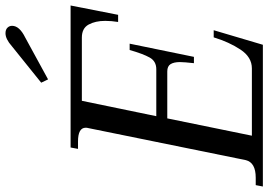

<svg xmlns="http://www.w3.org/2000/svg" viewBox="-182 -818 977 699"><g transform="rotate(-90 306.5 -468.5)"><path d="M367 -782 355 -807 488 -914Q514 -937 535 -937Q548 -937 555 -930Q562 -923 562 -913Q562 -886 519 -865ZM636 -700 602 -527H576Q580 -551 580 -574Q580 -610 566.5 -634.5Q553 -659 519 -659H289L233 -388H404Q433 -388 446.5 -412Q460 -436 474 -485H497L449 -251H426Q430 -287 430 -302Q430 -324 422.5 -336Q415 -348 396 -348H225L162 -40H407Q448 -40 475.5 -81.5Q503 -123 520 -179H546L493 0H-23L-18 -26H9Q64 -26 73 -62L190 -637Q191 -640 191 -645Q191 -673 141 -673H114L119 -700Z"/></g></svg>

Font: Taviraj
Style: Italic
Weight: 400
Italic angle: -12°
Designer: Katatrad Team
Foundry: CadsonDemak
Version: Version 1.001